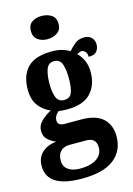

<svg xmlns="http://www.w3.org/2000/svg" viewBox="-153 -843 799 1151"><g transform="rotate(-15 246.5 -267.5)"><path d="M208 235Q-7 235 -7 100Q-7 48 26.5 17Q60 -14 115 -19Q89 -30 66.5 -49.5Q44 -69 44 -105Q44 -138 68.5 -162.5Q93 -187 132 -209Q89 -225 60 -263.5Q31 -302 31 -364Q31 -453 78.5 -501Q126 -549 229 -549Q263 -549 289 -542Q315 -535 339 -521Q360 -545 382.5 -562.5Q405 -580 439 -580Q468 -580 484 -562.5Q500 -545 500 -521Q500 -496 486 -478Q472 -460 435 -460Q435 -483 424 -493.5Q413 -504 403 -504Q394 -504 386.5 -500.5Q379 -497 373 -494Q394 -473 408.5 -442.5Q423 -412 423 -369Q423 -289 376.5 -239Q330 -189 229 -189Q219 -189 202.5 -190Q186 -191 178 -193Q168 -187 158.5 -173Q149 -159 149 -142Q149 -124 161 -116.5Q173 -109 190 -109H294Q385 -109 429 -68.5Q473 -28 473 43Q473 132 408 183.5Q343 235 208 235ZM227 -248Q264 -248 275.5 -280Q287 -312 287 -365Q287 -419 275.5 -454Q264 -489 227 -489Q191 -489 178.5 -453.5Q166 -418 166 -364Q166 -313 178.5 -280.5Q191 -248 227 -248ZM211 174Q280 174 316.5 148.5Q353 123 353 79Q353 20 290 20H182Q167 20 151 27Q135 34 123.5 51Q112 68 112 98Q112 136 140 155Q168 174 211 174ZM225 -626Q189 -626 164.5 -644Q140 -662 140 -698Q140 -736 164.5 -753Q189 -770 225 -770Q260 -770 286 -753Q312 -736 312 -698Q312 -662 286 -644Q260 -626 225 -626Z"/></g></svg>

Font: Noto Serif Thai Condensed ExtraBold
Style: Regular
Weight: 800
Width: 3
Designer: Monotype Design Team
Foundry: Monotype Imaging Inc.
Version: Version 2.002; ttfautohint (v1.8.4.7-5d5b)